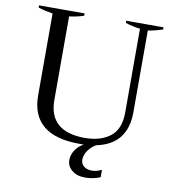

<svg xmlns="http://www.w3.org/2000/svg" viewBox="-94 -783 959 1054"><g transform="rotate(10 385.0 -256.5)"><path d="M732 -700C732 -700 524 -700 524 -700C524 -700 524 -688 524 -688C551 -679 579 -673 606 -670C606 -670 606 -203 606 -203C606 -141 588 -96 553 -69C517 -41 470 -27 411 -27C278 -27 211 -86 211 -203C211 -203 211 -669 211 -669C242 -673 269 -679 292 -687C292 -687 292 -700 292 -700C292 -700 38 -700 38 -700C38 -700 38 -688 38 -688C61 -680 88 -674 119 -669C119 -669 119 -213 119 -213C119 -64 209 10 388 10C388 10 412 10 412 10C392 21 377 35 366 52C355 69 349 88 349 107C349 129 358 148 376 163C394 179 419 187 451 187C482 187 510 181 535 170C535 170 535 129 535 129C517 138 499 143 481 143C463 143 448 139 437 130C425 121 419 109 419 92C419 75 425 59 436 42C447 26 462 13 479 2C593 -21 650 -92 650 -213C650 -213 650 -668 650 -668C674 -671 701 -678 732 -688C732 -688 732 -700 732 -700Z"/></g></svg>

Font: BUSH 25 TRIRONG
Style: Regular
Weight: 400
Designer: Katatrad Team
Foundry: CadsonDemak